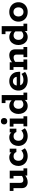

<svg xmlns="http://www.w3.org/2000/svg" viewBox="1846 -2488 652 4384"><g transform="rotate(-90 2172.0 -296.0)"><path d="M204 10Q145 10 106.5 -24.5Q68 -59 68 -129V-314H5V-400H189V-160Q189 -122 205 -105.5Q221 -89 256 -89Q283 -89 311 -100.5Q339 -112 365 -137L347 -103V-314H289V-400H467V-86H520V0H356V-63L377 -65Q339 -26 294.5 -8Q250 10 204 10Z M801 10Q732 10 681 -17.5Q630 -45 602.5 -93.5Q575 -142 575 -203Q575 -261 599.5 -308Q624 -355 669 -382.5Q714 -410 774 -410Q804 -410 831 -400Q858 -390 876 -371Q894 -352 896 -327L884 -326V-400H969V-248H893Q870 -312 796 -312Q745 -312 719 -281Q693 -250 693 -201Q693 -152 723 -119.5Q753 -87 812 -87Q844 -87 875 -100.5Q906 -114 928 -135L978 -54Q947 -24 898.5 -7Q850 10 801 10Z M1258 10Q1189 10 1138 -17.5Q1087 -45 1059.5 -93.5Q1032 -142 1032 -203Q1032 -261 1056.5 -308Q1081 -355 1126 -382.5Q1171 -410 1231 -410Q1261 -410 1288 -400Q1315 -390 1333 -371Q1351 -352 1353 -327L1341 -326V-400H1426V-248H1350Q1327 -312 1253 -312Q1202 -312 1176 -281Q1150 -250 1150 -201Q1150 -152 1180 -119.5Q1210 -87 1269 -87Q1301 -87 1332 -100.5Q1363 -114 1385 -135L1435 -54Q1404 -24 1355.5 -7Q1307 10 1258 10Z M1479 0V-86H1537V-314H1474V-400H1657V-86H1710V0ZM1597 -456Q1562 -456 1542.5 -476Q1523 -496 1523 -528Q1523 -561 1542.5 -581.5Q1562 -602 1597 -602Q1631 -602 1650.5 -581.5Q1670 -561 1670 -528Q1670 -496 1650.5 -476Q1631 -456 1597 -456Z M1948 10Q1888 10 1846.5 -19Q1805 -48 1783.5 -96Q1762 -144 1762 -201Q1762 -257 1783.5 -304.5Q1805 -352 1846.5 -381Q1888 -410 1948 -410Q1989 -410 2027.5 -391Q2066 -372 2088 -334L2073 -332V-497H2011V-583H2194V-86H2250V0H2082V-75L2088 -66Q2066 -28 2027.5 -9Q1989 10 1948 10ZM1980 -88Q2006 -88 2032 -99Q2058 -110 2079 -136L2073 -90V-305L2079 -264Q2058 -291 2032 -301.5Q2006 -312 1980 -312Q1938 -312 1909 -283Q1880 -254 1880 -201Q1880 -147 1909 -117.5Q1938 -88 1980 -88Z M2536 10Q2459 10 2405 -17.5Q2351 -45 2323.5 -93Q2296 -141 2296 -201Q2296 -260 2322.5 -307Q2349 -354 2397.5 -382Q2446 -410 2512 -410Q2577 -410 2624.5 -382Q2672 -354 2698 -307Q2724 -260 2724 -201V-161H2361V-240H2609Q2609 -261 2597 -281Q2585 -301 2563.5 -314Q2542 -327 2510 -327Q2479 -327 2457 -313.5Q2435 -300 2423.5 -278.5Q2412 -257 2412 -232V-201Q2412 -148 2444.5 -117.5Q2477 -87 2543 -87Q2582 -87 2617 -99Q2652 -111 2676 -132L2722 -50Q2690 -23 2640.5 -6.5Q2591 10 2536 10Z M2774 0V-86H2832V-314H2769V-400H2943V-337L2930 -335Q2968 -374 3012.5 -392Q3057 -410 3103 -410Q3165 -410 3201.5 -376Q3238 -342 3238 -271V-86H3291V0H3060V-86H3118V-240Q3118 -278 3101.5 -294.5Q3085 -311 3050 -311Q3023 -311 2995.5 -300.5Q2968 -290 2941 -265L2952 -298V-86H3006V0Z M3522 10Q3462 10 3420.5 -19Q3379 -48 3357.5 -96Q3336 -144 3336 -201Q3336 -257 3357.5 -304.5Q3379 -352 3420.5 -381Q3462 -410 3522 -410Q3563 -410 3601.5 -391Q3640 -372 3662 -334L3647 -332V-497H3585V-583H3768V-86H3824V0H3656V-75L3662 -66Q3640 -28 3601.5 -9Q3563 10 3522 10ZM3554 -88Q3580 -88 3606 -99Q3632 -110 3653 -136L3647 -90V-305L3653 -264Q3632 -291 3606 -301.5Q3580 -312 3554 -312Q3512 -312 3483 -283Q3454 -254 3454 -201Q3454 -147 3483 -117.5Q3512 -88 3554 -88Z M4092 10Q4025 10 3975.5 -17.5Q3926 -45 3898 -93Q3870 -141 3870 -201Q3870 -261 3898 -308Q3926 -355 3976 -382.5Q4026 -410 4092 -410Q4158 -410 4208 -382.5Q4258 -355 4285.5 -308Q4313 -261 4313 -201Q4313 -141 4285.5 -93Q4258 -45 4208 -17.5Q4158 10 4092 10ZM4092 -86Q4139 -86 4167.5 -118Q4196 -150 4196 -201Q4196 -251 4167.5 -282.5Q4139 -314 4092 -314Q4044 -314 4016 -282.5Q3988 -251 3988 -201Q3988 -150 4016 -118Q4044 -86 4092 -86Z"/></g></svg>

Font: Rokkitt SemiBold
Style: Bold
Weight: 700
Version: Version 3.103